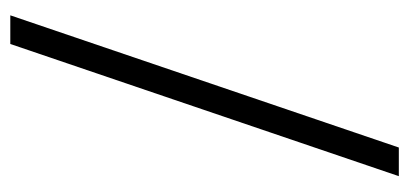

<svg xmlns="http://www.w3.org/2000/svg" viewBox="-236 -496 813 382"><g transform="rotate(-90 171.0 -305.5)"><path d="M11 81 274 -692H331L68 81Z"/></g></svg>

Font: Bricolage Grotesque 12pt ExtraLight
Style: Regular
Weight: 200
Designer: Mathieu Triay
Foundry: Atelier Triay
Version: Version 1.001; ttfautohint (v1.8.4.7-5d5b);gftools[0.9.33.de